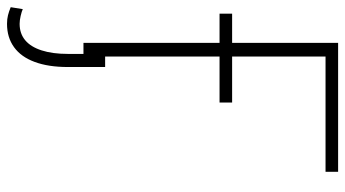

<svg xmlns="http://www.w3.org/2000/svg" viewBox="-239 -517 964 536"><g transform="rotate(90 243.0 -249.0)"><path d="M454.6 -710.9V-675.8H132.8V0H94.7V-710.9ZM261.2 -415V-379.9H13.2V-415ZM125.5 -60.5H162.1V43.5Q162.1 98.1 147.9 136.2Q133.8 174.3 106.7 193.8Q79.6 213.4 41.5 213.4Q28.3 213.4 17.6 210.7Q6.8 208 -4.9 203.1L0.5 169.4Q6.8 172.4 19.3 175.3Q31.7 178.2 41.5 178.2Q68.8 178.2 87.4 162.6Q106 147 115.7 116.7Q125.5 86.4 125.5 43.5Z"/></g></svg>

Font: Roboto Condensed ExtraLight
Style: Regular
Weight: 250
Designer: Christian Robertson
Foundry: Google
Version: Version 3.008; 2023